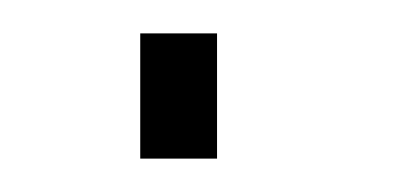

<svg xmlns="http://www.w3.org/2000/svg" viewBox="-20 -95 236 115"><path d="M64 -75V0H110V-75Z"/></svg>

Font: Anybody ExtraExpanded ExtraLight
Style: Regular
Weight: 250
Width: 8
Version: Version 1.113;gftools[0.9.25]